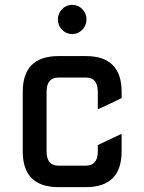

<svg xmlns="http://www.w3.org/2000/svg" viewBox="-20 -767 592 787"><path d="M219.7 0Q73.2 0 73.2 -146.5V-390.6Q73.2 -537.1 219.7 -537.1H332Q478.5 -537.1 478.5 -390.6V-364.7L385.7 -320.8H380.9V-390.6Q380.9 -449.2 332 -449.2H219.7Q170.9 -449.2 170.9 -390.6V-146.5Q170.9 -87.9 219.7 -87.9H332Q380.9 -87.9 380.9 -146.5V-172.4L473.6 -216.3H478.5V-146.5Q478.5 0 332 0ZM234.4 -645Q217.3 -662.6 217.3 -687.3Q217.3 -711.9 234.4 -729.5Q251.5 -747.1 275.9 -747.1Q300.3 -747.1 317.4 -729.5Q334.5 -711.9 334.5 -687.3Q334.5 -662.6 317.4 -645Q300.3 -627.4 275.9 -627.4Q251.5 -627.4 234.4 -645Z"/></svg>

Font: Nova Square
Style: Book
Weight: 400
Version: Version 2.000